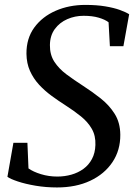

<svg xmlns="http://www.w3.org/2000/svg" viewBox="-20 -772 570 802"><path d="M218 11Q172 11 129 3.8Q86 -3.5 54.5 -14Q23 -24.5 11 -33.5L36 -175.5H94.5L99 -68.5Q118.5 -54.5 151 -44.5Q183.5 -34.5 219.5 -34.5Q250 -34.5 278.2 -42.5Q306.5 -50.5 328.8 -66.8Q351 -83 364.2 -108Q377.5 -133 378.5 -166.5Q380 -205 363.5 -233.8Q347 -262.5 318.2 -285.8Q289.5 -309 253.5 -332Q224.5 -350.5 195.8 -371.5Q167 -392.5 143.2 -418.2Q119.5 -444 105.2 -475.8Q91 -507.5 90.5 -547.5Q90 -611.5 123.2 -657Q156.5 -702.5 212.5 -727Q268.5 -751.5 336.5 -751.5Q383.5 -751.5 419.5 -745.5Q455.5 -739.5 480.5 -730.5Q505.5 -721.5 519.5 -712.5L495.5 -579H439L433.5 -679Q418.5 -690.5 392.2 -698.2Q366 -706 329 -706Q293 -706 261 -692Q229 -678 209 -650.8Q189 -623.5 188.5 -584Q188 -543.5 207 -514.2Q226 -485 257.5 -461.5Q289 -438 327 -413.5Q365 -389 400.5 -361Q436 -333 459 -296.5Q482 -260 482.5 -209.5Q483 -144.5 449.8 -94.8Q416.5 -45 357 -17Q297.5 11 218 11Z"/></svg>

Font: Merriweather 48pt
Style: Italic
Weight: 400
Italic angle: -7.8°
Version: Version 2.101